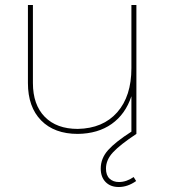

<svg xmlns="http://www.w3.org/2000/svg" viewBox="-20 -537 677 770"><path d="M405 139Q405 166 419.5 179.5Q434 193 457 193Q487 193 516 173L526 189Q492 213 456 213Q423 213 403.5 193Q384 173 384 139Q384 98 413.5 65Q443 32 507 -9V-151Q483 -79 428 -40Q373 -1 292 0Q198 0 145 -54Q92 -108 92 -204V-517H112V-204Q112 -117 159.5 -68.5Q207 -20 292 -20Q393 -22 450 -86.5Q507 -151 507 -264V-517H527V0Q462 43 433.5 73.5Q405 104 405 139Z"/></svg>

Font: Gontserrat Thin
Style: Regular
Weight: 250
Designer: Julieta Ulanovsky
Foundry: Julieta Ulanovsky
Version: Version 6.001